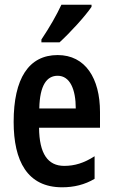

<svg xmlns="http://www.w3.org/2000/svg" viewBox="-20 -786 479 816"><path d="M369 -757V-766H241C220 -721 192 -672 156 -618V-606H233C277 -646 343 -718 369 -757ZM225 -552C102 -552 38 -452 38 -268C38 -102 96 10 244 10C294 10 340 -1 382 -26V-122C337 -93 297 -81 253 -81C183 -81 147 -133 146 -243H405V-310C405 -453 343 -552 225 -552ZM225 -464C277 -464 302 -407 302 -325H147C149 -424 179 -464 225 -464Z"/></svg>

Font: Noto Sans Sinhala UI ExtraCondensed SemiBold
Style: Regular
Weight: 600
Width: 2
Designer: Jelle Bosma - Monotype Design Team
Foundry: Monotype Imaging Inc.
Version: Version 2.006